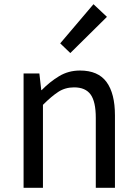

<svg xmlns="http://www.w3.org/2000/svg" viewBox="-20 -892 650 912"><path d="M92 0V-543H167L176 -464H178Q216 -503 260.5 -530Q305 -557 360 -557Q446 -557 486 -502.5Q526 -448 526 -344V0H435V-332Q435 -409 410.5 -443Q386 -477 332 -477Q290 -477 257.5 -456Q225 -435 184 -394V0ZM314 -640 266 -686 424 -872 488 -812Z"/></svg>

Font: Chocolate Classical Sans
Style: Regular
Weight: 400
Designer: 田海東、宇文滿月
Foundry: Moonlit Owen
Version: Version 1.001